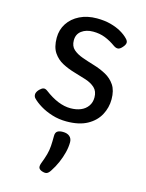

<svg xmlns="http://www.w3.org/2000/svg" viewBox="-122 -593 729 961"><g transform="rotate(15 243.0 -112.0)"><path d="M244 19Q204 19 169 8Q134 -3 107 -19.5Q80 -36 64 -53Q57 -61 57.5 -72.5Q58 -84 71 -98Q82 -109 91 -111Q100 -113 111 -105Q148 -77 181.5 -63.5Q215 -50 246 -50Q276 -50 299 -59.5Q322 -69 335.5 -88Q349 -107 349 -133Q349 -165 330 -182.5Q311 -200 281.5 -209.5Q252 -219 219 -228.5Q186 -238 156.5 -253.5Q127 -269 108 -297Q89 -325 89 -373Q89 -415 110.5 -448Q132 -481 170.5 -500Q209 -519 259 -519Q299 -519 330.5 -510.5Q362 -502 385.5 -488.5Q409 -475 424 -459Q435 -448 433.5 -437.5Q432 -427 421 -415Q410 -402 399.5 -400.5Q389 -399 376 -408Q348 -428 320 -439Q292 -450 258 -450Q222 -450 198.5 -432.5Q175 -415 175 -383Q175 -353 193.5 -336.5Q212 -320 241.5 -309.5Q271 -299 304.5 -289Q338 -279 367.5 -263Q397 -247 415.5 -219.5Q434 -192 434 -146Q434 -103 413.5 -65Q393 -27 351 -4Q309 19 244 19ZM189 291Q177 286 174 278Q171 270 176 255Q188 224 194 202Q200 180 201.5 157.5Q203 135 203 105Q203 88 212.5 81Q222 74 241 74Q264 74 276.5 85Q289 96 289 115Q289 140 282 168Q275 196 263 223.5Q251 251 235 275Q225 291 215 294Q205 297 189 291Z"/></g></svg>

Font: Playwrite US Modern
Style: Regular
Weight: 400
Designer: Veronika Burian, José Scaglione
Foundry: TypeTogether
Version: Version 1.002